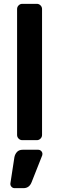

<svg xmlns="http://www.w3.org/2000/svg" viewBox="-20 -730 308 1000"><path d="M34 0ZM172 0H96Q85 0 77 -8Q69 -16 69 -27V-683Q69 -694 77 -702Q85 -710 96 -710H172Q183 -710 191 -702Q199 -694 199 -683V-27Q199 -16 191 -8Q183 0 172 0ZM98 50H179Q188 50 194.5 56.5Q201 63 201 72Q201 76 200 79L145 218Q133 250 102 250H56Q47 250 40.5 243.5Q34 237 34 228V226L55 89Q58 73 68.5 61.5Q79 50 98 50Z"/></svg>

Font: Hezaedrus Medium
Style: Regular
Weight: 500
Designer: Hubert & Fischer
Foundry: Hubert & Fischer
Version: Version 1.10;September 3, 2019;FontCreator 11.5.0.2425 64-bi